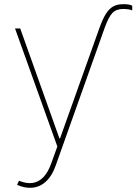

<svg xmlns="http://www.w3.org/2000/svg" viewBox="-20 -680 643 904"><path d="M121.1 204.1Q107.4 204.6 91.8 200.9Q76.2 197.3 60.5 190.4L69.3 170.9Q104.5 185.5 133.3 181.4Q162.1 177.2 184.1 154.3Q206.1 131.3 220.7 90.8L250 9.8L50.8 -545.9H75.2L259.8 -28.3H262.7L447.3 -545.9Q462.9 -589.8 478.5 -614.7Q494.1 -639.6 513.9 -650.1Q533.7 -660.6 560.5 -660.2Q572.8 -660.6 583.7 -658.9Q594.7 -657.2 602.5 -653.3V-630.9Q594.7 -634.8 583.3 -636.2Q571.8 -637.7 558.6 -637.7Q527.3 -637.7 509 -618.7Q490.7 -599.6 471.7 -545.9L242.2 99.6Q224.1 150.9 192.9 177.7Q161.6 204.6 121.1 204.1Z"/></svg>

Font: Inter Tight Thin
Style: Regular
Weight: 250
Designer: Rasmus Andersson
Foundry: rsms
Version: Version 3.004